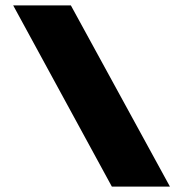

<svg xmlns="http://www.w3.org/2000/svg" viewBox="-20 -694 679 714"><path d="M396 0H612L243.5 -674H29Z"/></svg>

Font: Anybody SemiExpanded Black
Style: Regular
Weight: 900
Width: 6
Version: Version 1.113;gftools[0.9.25]